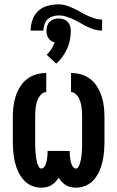

<svg xmlns="http://www.w3.org/2000/svg" viewBox="-20 -856 540 884"><path d="M170 8Q146 8 124.5 -1.5Q103 -11 87.5 -29Q72 -47 62.5 -68.5Q53 -90 48 -112.5Q43 -135 41 -158.5Q39 -182 39 -205V-315Q39 -339 41.5 -363Q44 -387 51.5 -410.5Q59 -434 71.5 -455Q84 -476 103 -491Q122 -506 145.5 -513Q169 -520 193 -520V-432Q182 -432 172.5 -424Q163 -416 157.5 -405.5Q152 -395 149 -384Q146 -373 144.5 -361.5Q143 -350 142.5 -338.5Q142 -327 142 -315V-205Q142 -197 142 -188.5Q142 -180 142.5 -171.5Q143 -163 143.5 -154.5Q144 -146 145 -138Q146 -130 147.5 -121.5Q149 -113 151.5 -105Q154 -97 158.5 -88.5Q163 -80 171 -80Q178 -80 183 -86.5Q188 -93 190.5 -99.5Q193 -106 194.5 -113Q196 -120 197 -127Q198 -134 198.5 -141.5Q199 -149 199 -156V-161H301V-156Q301 -149 301.5 -141.5Q302 -134 303 -127Q304 -120 305.5 -113Q307 -106 309.5 -99.5Q312 -93 317 -86.5Q322 -80 329 -80Q337 -80 341.5 -88.5Q346 -97 348.5 -105Q351 -113 352.5 -121.5Q354 -130 355 -138Q356 -146 356.5 -154.5Q357 -163 357.5 -171.5Q358 -180 358 -188.5Q358 -197 358 -205V-315Q358 -327 357.5 -338.5Q357 -350 355.5 -361.5Q354 -373 351 -384Q348 -395 342.5 -405.5Q337 -416 327.5 -424Q318 -432 307 -432V-520Q331 -520 354.5 -513Q378 -506 397 -491Q416 -476 428.5 -455Q441 -434 448.5 -410.5Q456 -387 458.5 -363Q461 -339 461 -315V-205Q461 -182 459 -158.5Q457 -135 452 -112.5Q447 -90 437.5 -68.5Q428 -47 412.5 -29Q397 -11 375.5 -1.5Q354 8 330 8Q318 8 306 5.5Q294 3 283.5 -3.5Q273 -10 264.5 -19Q256 -28 250 -38Q244 -28 235.5 -19Q227 -10 216.5 -3.5Q206 3 194 5.5Q182 8 170 8ZM121 -715Q121 -740 129.5 -764.5Q138 -789 156.5 -806Q175 -823 200 -829.5Q225 -836 250 -836Q268 -836 285 -830.5Q302 -825 318.5 -817.5Q335 -810 350 -801Q365 -792 381.5 -784.5Q398 -777 415 -771.5Q432 -766 450 -766V-715Q432 -715 415 -720Q398 -725 381.5 -733Q365 -741 350 -750Q335 -759 318.5 -766.5Q302 -774 285 -779.5Q268 -785 250 -785Q236 -785 222 -780.5Q208 -776 198.5 -766.5Q189 -757 184.5 -743Q180 -729 180 -715ZM239 -563 195 -604Q208 -616 217 -630.5Q226 -645 232 -661Q223 -663 215.5 -668Q208 -673 203 -680.5Q198 -688 196 -697Q194 -706 194 -715Q194 -726 197.5 -737Q201 -748 209 -756Q217 -764 228 -767.5Q239 -771 250 -771Q261 -771 272 -767.5Q283 -764 291 -756Q299 -748 302.5 -737Q306 -726 306 -715Q306 -693 302 -672Q298 -651 289 -631.5Q280 -612 267.5 -594.5Q255 -577 239 -563Z"/></svg>

Font: Zed Mono
Style: Bold
Weight: 700
Monospace: yes
Designer: Belleve Invis
Foundry: Belleve Invis
Version: Version 1.0.0; ttfautohint (v1.8.4)